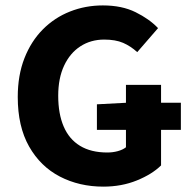

<svg xmlns="http://www.w3.org/2000/svg" viewBox="-20 -684 717 716"><path d="M365.4 12Q275.7 12 203.2 -25.6Q130.7 -63.2 88.4 -137.9Q46.2 -212.5 46.2 -322.2Q46.2 -403.3 71.1 -466.8Q96 -530.3 139.7 -574.3Q183.4 -618.3 241 -641Q298.6 -663.8 363.6 -663.8Q434.7 -663.8 485.7 -638.5Q536.8 -613.3 569.4 -579.1L491.8 -489.6Q467.3 -511.9 439.1 -524.2Q410.8 -536.4 368.7 -536.4Q318.6 -536.4 279.8 -511.3Q241.1 -486.2 219.1 -439.3Q197.1 -392.5 197.1 -326.9Q197.1 -259.7 217.4 -212.4Q237.6 -165 278.4 -140.2Q319.2 -115.3 380.3 -115.3Q400.5 -115.3 419 -120.3Q437.6 -125.3 449.7 -134.8V-367.4H580.6V-67.1Q547 -34.1 490.3 -11.1Q433.5 12 365.4 12ZM341.4 -199.6V-295L454.8 -301H654.5V-199.6Z"/></svg>

Font: Source Sans 3 VF
Style: Regular
Weight: 200
Designer: Paul D. Hunt
Foundry: Adobe
Version: Version 3.046;hotconv 1.0.118;makeotfexe 2.5.65603